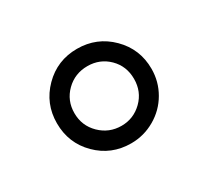

<svg xmlns="http://www.w3.org/2000/svg" viewBox="-71 -780 539 497"><g transform="rotate(-30 198.5 -531.0)"><path d="M57.6 -531.2Q57.6 -589.8 98.6 -631.1Q139.6 -672.4 198.7 -672.4Q257.8 -672.4 299.1 -631.3Q340.3 -590.3 340.3 -531.2Q340.3 -493.2 321.5 -460.7Q302.7 -428.2 269.8 -409.2Q236.8 -390.1 198.7 -390.1Q139.6 -390.1 98.6 -430.9Q57.6 -471.7 57.6 -531.2ZM109.9 -531.2Q109.9 -493.7 136.2 -467.8Q162.6 -441.9 199.7 -441.9Q235.8 -441.9 262 -467.5Q288.1 -493.2 288.1 -531.2Q288.1 -569.3 262.5 -594.7Q236.8 -620.1 199.7 -620.1Q162.1 -620.1 136 -594.5Q109.9 -568.8 109.9 -531.2Z"/></g></svg>

Font: Bpm'online Open Sans
Style: Regular
Weight: 400
Foundry: Ascender Corporation
Version: Version 1.10